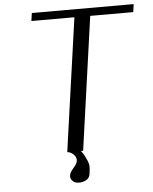

<svg xmlns="http://www.w3.org/2000/svg" viewBox="-60 -800 809 1016"><g transform="rotate(-5 344.0 -292.0)"><path d="M274.4 123Q277.3 107.4 295.9 85.9Q314.5 64.5 316.4 51.8Q319.3 30.3 302.7 15.1Q286.1 0 270.5 0V-1L276.4 -44.9L370.1 -708H141.6L147.5 -750H688.5L682.6 -708H454.1L354.5 0H342.8Q358.4 20.5 361.3 28.3Q377 58.6 379.9 75.2Q382.8 91.8 377.9 123Q375 146.5 356.9 156.2Q338.9 166 320.3 166Q309.6 166 299.8 163.1Q290 160.2 281.2 149.9Q272.5 139.6 274.4 123Z"/></g></svg>

Font: okolaks
Style: RegularItalic
Weight: 500
Italic angle: -8°
Version: Version 000.6.0